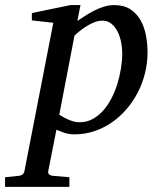

<svg xmlns="http://www.w3.org/2000/svg" viewBox="-116 -514 630 752"><path d="M362.8 -305.2Q362.8 -327.1 358.2 -349.9Q353.5 -372.6 344 -391.1Q334.5 -409.7 319.8 -421.4Q305.2 -433.1 285.2 -433.1Q267.1 -433.1 249 -425Q231 -417 216.1 -407Q201.2 -397 190.4 -387.5Q179.7 -377.9 175.8 -375L116.2 -64.9Q120.6 -62.5 128.7 -57.4Q136.7 -52.2 147.5 -47.4Q158.2 -42.5 170.4 -38.8Q182.6 -35.2 195.8 -35.2Q223.1 -35.2 246.1 -47.4Q269 -59.6 287.6 -80.3Q306.2 -101.1 320.3 -128.4Q334.5 -155.8 343.8 -185.8Q353 -215.8 357.9 -246.6Q362.8 -277.3 362.8 -305.2ZM461.9 -309.1Q461.9 -268.1 452.1 -228.3Q442.4 -188.5 424.1 -152.8Q405.8 -117.2 379.9 -86.9Q354 -56.6 322.3 -34.7Q290.5 -12.7 253.4 -0.2Q216.3 12.2 175.8 12.2Q153.3 12.2 135.3 5.9Q117.2 -0.5 105 -5.9L73.2 154.8Q71.3 163.1 75.4 168.2Q79.6 173.3 92.8 174.8L155.8 180.2V217.8H-96.2V180.2L-43.9 174.8Q-22.9 173.3 -20 154.8L92.8 -424.8L8.8 -434.1V-462.9L160.2 -494.1H199.2L187 -432.1Q199.7 -440.4 216.1 -451.2Q232.4 -461.9 251 -471.4Q269.5 -481 289.8 -487.5Q310.1 -494.1 331.1 -494.1Q369.1 -494.1 394.3 -477.8Q419.4 -461.4 434.3 -435.1Q449.2 -408.7 455.6 -375.5Q461.9 -342.3 461.9 -309.1Z"/></svg>

Font: Charis SIL
Style: Italic
Weight: 400
Italic angle: -11°
Foundry: SIL International
Version: Version 4.112